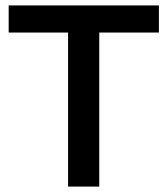

<svg xmlns="http://www.w3.org/2000/svg" viewBox="-20 -688 618 708"><path d="M231 0V-568H12V-668H566V-568H346V0Z"/></svg>

Font: Atkinson Hyperlegible Next Medium
Style: Regular
Weight: 500
Designer: Elliott Scott, Megan Eiswerth, Linus Boman, Theodore Petrosky, Letters from Sweden
Foundry: Applied Design Works, Letters from Sweden
Version: Version 2.001